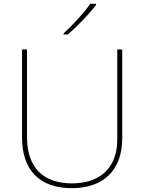

<svg xmlns="http://www.w3.org/2000/svg" viewBox="-20 -972 752 1002"><path d="M481 -945V-952H451C422 -909 357 -838 312 -798V-792H333C386 -836 446 -900 481 -945ZM618 -252V-714H592V-244C592 -92 498 -15 356 -15C207 -15 121 -96 121 -256V-714H95V-254C95 -81 190 10 355 10C510 10 618 -74 618 -252Z"/></svg>

Font: Noto Sans Devanagari UI Thin
Style: Regular
Weight: 100
Designer: Jelle Bosma - Monotype Design Team
Foundry: Monotype Imaging Inc.
Version: Version 2.004